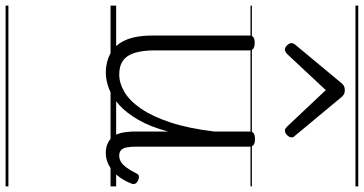

<svg xmlns="http://www.w3.org/2000/svg" viewBox="-327 -598 1300 686"><g transform="rotate(90 323.0 -255.0)"><path d="M240 17Q203 17 172.5 1.5Q142 -14 124.5 -51Q107 -88 107 -150V-496Q107 -506 113.5 -510.5Q120 -515 132 -515Q146 -515 153 -510.5Q160 -506 160 -496V-159Q160 -116 168.5 -87.5Q177 -59 196 -45Q215 -31 246 -31Q277 -31 308.5 -49.5Q340 -68 368 -108.5Q396 -149 417.5 -214Q439 -279 450 -372V-497Q450 -507 456.5 -511.5Q463 -516 477 -516Q490 -516 497 -511.5Q504 -507 504 -497V-90Q504 -72 506.5 -58.5Q509 -45 516 -38Q523 -31 536 -31Q548 -31 558 -37Q568 -43 578.5 -57Q589 -71 600 -93Q604 -101 610.5 -101.5Q617 -102 625 -98Q634 -94 636.5 -87.5Q639 -81 636 -75Q625 -46 607.5 -25Q590 -4 569.5 6.5Q549 17 527 17Q508 17 494 11Q480 5 470 -6.5Q460 -18 455.5 -36Q451 -54 450 -77V-206Q433 -142 408 -99Q383 -56 354.5 -30.5Q326 -5 296 6Q266 17 240 17ZM157 -623Q149 -623 141.5 -631Q134 -639 134 -647Q134 -649 135 -652Q136 -655 139 -659L277 -825Q282 -831 287.5 -834Q293 -837 302 -837Q311 -837 316.5 -834Q322 -831 327 -825L465 -659Q469 -655 470 -652Q471 -649 471 -647Q471 -639 463 -631Q455 -623 447 -623Q442 -623 438.5 -625.5Q435 -628 431 -632L302 -769L174 -632Q170 -628 166 -625.5Q162 -623 157 -623ZM0 365H646V375H0ZM0 -20H646V0H0ZM0 -505H646V-500H0ZM0 -885H646V-875H0Z"/></g></svg>

Font: Playwrite GB S Guides
Style: Regular
Weight: 400
Designer: Veronika Burian, José Scaglione
Foundry: TypeTogether
Version: Version 1.003